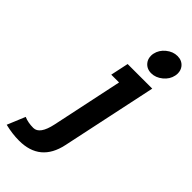

<svg xmlns="http://www.w3.org/2000/svg" viewBox="-439 -806 1105 1105"><g transform="rotate(45 113.5 -253.0)"><path d="M245.1 -570.3Q208.5 -570.3 187.5 -596.7Q172.9 -614.7 172.9 -642.1Q172.9 -650.4 174.8 -659.2Q182.6 -696.3 214.4 -722.2Q246.1 -748 282.7 -748Q318.8 -748 339.8 -722.2Q354.5 -703.6 354.5 -677.7Q354.5 -668.5 352.5 -659.2Q345.2 -622.6 313.2 -596.4Q281.2 -570.3 245.1 -570.3ZM-18.6 241.7Q-73.7 241.7 -133.3 227.1L-87.9 117.7Q-55.2 131.8 -12.2 131.8Q39.1 131.8 60.5 30.8L151.9 -402.3H88.4L111.8 -512.2H312L188.5 70.8Q152.3 241.7 -18.6 241.7Z"/></g></svg>

Font: Cadman
Style: Bold Italic
Weight: 700
Italic angle: -12°
Designer: Paul James MIller
Foundry: High-Logic / Made with FontCreator
Version: Version 2.114;March 28, 2021;FontCreator 13.0.0.2683 64-bit